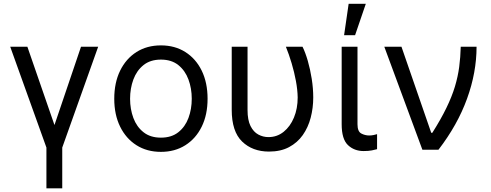

<svg xmlns="http://www.w3.org/2000/svg" viewBox="-20 -793 2601 1017"><path d="M34.1 -545.5H125L268.5 -130.7L409.1 -545.5H500L309.7 -11.4V204.5H225.9V-11.4Z M832.4 11.4Q758.5 11.4 702.9 -23.8Q647.4 -58.9 616.3 -122.2Q585.2 -185.4 585.2 -269.9Q585.2 -355.1 616.3 -418.7Q647.4 -482.2 702.9 -517.4Q758.5 -552.6 832.4 -552.6Q906.2 -552.6 961.8 -517.4Q1017.4 -482.2 1048.5 -418.7Q1079.5 -355.1 1079.5 -269.9Q1079.5 -185.4 1048.5 -122.2Q1017.4 -58.9 961.8 -23.8Q906.2 11.4 832.4 11.4ZM832.4 -63.9Q888.5 -63.9 924.7 -92.7Q960.9 -121.4 978.3 -168.3Q995.7 -215.2 995.7 -269.9Q995.7 -324.6 978.3 -371.8Q960.9 -419 924.7 -448.2Q888.5 -477.3 832.4 -477.3Q776.3 -477.3 740.1 -448.2Q703.8 -419 686.4 -371.8Q669 -324.6 669 -269.9Q669 -215.2 686.4 -168.3Q703.8 -121.4 740.1 -92.7Q776.3 -63.9 832.4 -63.9Z M1207.4 -545.5H1291.2V-210.2Q1291.2 -157 1307 -125.5Q1322.8 -94.1 1348.2 -80.4Q1373.6 -66.8 1402 -66.8Q1447.4 -66.8 1482.4 -94.8Q1517.4 -122.9 1537.1 -170.5Q1556.8 -218 1556.8 -277Q1556.1 -317.5 1547.4 -364.3Q1538.7 -411.2 1524.7 -458.1Q1510.7 -505 1494.3 -545.5H1582.4Q1597.3 -515.6 1610.3 -470.9Q1623.2 -426.1 1631.2 -375.4Q1639.2 -324.6 1639.2 -277Q1639.2 -221.2 1625.7 -169.6Q1612.2 -117.9 1583.8 -77.6Q1555.4 -37.3 1511 -13.7Q1466.6 9.9 1404.8 9.9Q1317.5 9.9 1262.4 -43.3Q1207.4 -96.6 1207.4 -211.6Z M1789.8 -545.5H1873.6V-134.9Q1873.6 -96.6 1893.6 -85.9Q1913.7 -75.3 1936.1 -75.3Q1946.7 -75.3 1959.3 -77.8Q1971.9 -80.3 1977.3 -82.4V-2.8Q1966.6 0.4 1949.2 3.7Q1931.8 7.1 1906.2 7.1Q1856.2 7.1 1823 -24.5Q1789.8 -56.1 1789.8 -134.9ZM1802.6 -606.5 1826.7 -772.7H1917.6L1860.8 -606.5Z M2217.3 0 2015.6 -545.5H2106.5L2264.2 -89.5H2269.9Q2315.7 -161.9 2344.6 -221.6Q2373.6 -281.2 2389.6 -334.2Q2405.5 -387.1 2412.3 -438.4Q2419 -489.7 2420.5 -545.5H2504.3Q2504.3 -409.1 2453.8 -270.1Q2403.4 -131 2302.6 0Z"/></svg>

Font: Inter Alia
Style: Regular
Weight: 400
Designer: Rasmus Andersson (Latin, Greek, Cyrillic etc.) and Evan from Shavian.info (Shavian, old style figures)
Foundry: Shavian.info
Version: Version 0.001;git-37ab20767